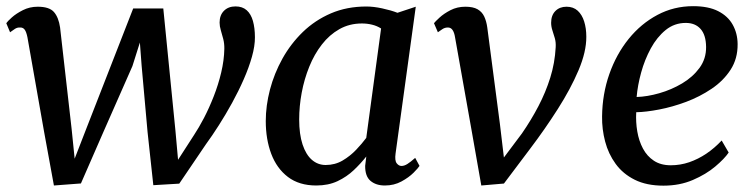

<svg xmlns="http://www.w3.org/2000/svg" viewBox="-20 -589 2442 620"><path d="M154.1 10 122.4 -163.3 68.6 -468.6Q65.1 -485.8 59.9 -493Q54.7 -500.2 45.9 -500.2Q35.5 -500.9 27.9 -495.5Q20.3 -490.2 12.5 -484.8L0.3 -514.1Q3.8 -519.7 18 -532.5Q32.1 -545.2 53.9 -556.2Q75.7 -567.3 101.9 -567.3Q139.3 -567.3 154.3 -550.1Q169.3 -532.8 174 -500.3L211.2 -173.3L225.8 -30.4L204.3 -33.4L260.9 -179.2L410.1 -561.7H507.3L546.5 -167.1L558.7 -31.6L532.7 -38.5L607 -153.7Q622 -176.3 638.7 -208.1Q655.3 -240 670.1 -277.7Q684.9 -315.4 694.3 -354.9Q703.7 -394.4 704.4 -431.4Q704.7 -448.3 700.9 -463.1Q697.1 -478 693.1 -491.1Q689.1 -504.2 689.1 -516.1Q689.1 -540 703.2 -554.1Q717.4 -568.3 740.5 -568.3Q762.9 -568.3 776.7 -555.9Q790.5 -543.6 796.8 -521.2Q803.1 -498.8 803.2 -468.8Q803.4 -440.8 793.6 -405.9Q783.8 -371 767.1 -333Q750.4 -294.9 729.6 -257Q708.8 -219.1 686.8 -184.7Q664.9 -150.3 644.8 -122.9L558.8 4L475.1 9L456.5 -162.6L437.4 -376.2L431.7 -451.7L407.6 -375.5L312.9 -160.6L241.3 3.4Z M1257.4 -93.6Q1254.2 -70.5 1261 -61.8Q1267.8 -53.1 1276.4 -53.1Q1285.5 -53.1 1295.6 -59.5Q1305.8 -65.9 1320.7 -79.2L1334.7 -53.3Q1330.6 -46.5 1315.4 -31.2Q1300.1 -15.9 1276.3 -3Q1252.4 10 1222.7 10Q1194.2 10 1176.5 -4.9Q1158.8 -19.8 1159.2 -53.6L1162.8 -83.6Q1145.2 -61.3 1122.5 -39.7Q1099.8 -18.1 1070 -4Q1040.2 10 1001.4 10Q946.1 10 909.9 -17.5Q873.7 -45 855.9 -92.2Q838.2 -139.3 838.2 -198Q838.2 -247.6 851.8 -299.8Q865.5 -351.9 892.1 -399.8Q918.7 -447.6 957.9 -485.7Q997.2 -523.7 1048.6 -545.9Q1100.1 -568 1163.1 -568Q1186.3 -568 1214.3 -561.9Q1242.4 -555.9 1263.5 -547.7L1322.6 -567.3ZM1210.6 -497Q1197.3 -505.5 1181.5 -509.3Q1165.7 -513.2 1148.7 -513.2Q1108.4 -513.2 1076 -494.9Q1043.7 -476.7 1019.4 -445.3Q995 -414 978.8 -373.9Q962.5 -333.8 954.3 -289.9Q946.1 -246 946.1 -203.3Q946.1 -155.4 957 -122.5Q967.9 -89.6 987.1 -72.9Q1006.4 -56.2 1031.6 -56.2Q1061.8 -56.2 1086.3 -70.6Q1110.8 -85.1 1130.1 -105.4Q1149.3 -125.6 1162.7 -143.7Z M1449.4 -468.6Q1447.1 -483.6 1441.5 -491.9Q1435.9 -500.2 1426.4 -500.2Q1416.3 -500.2 1408.4 -494.8Q1400.5 -489.5 1394 -484.8L1381.4 -514.1Q1385.2 -519.1 1399.1 -532Q1413 -544.9 1434.6 -556.1Q1456.2 -567.3 1482.7 -567.3Q1507.7 -567.3 1522.1 -559.1Q1536.5 -550.8 1543.6 -535.8Q1550.7 -520.8 1553.5 -500.3L1594.2 -189.3L1612.5 -35.9L1580.2 -44.5L1665.4 -158.1Q1695.3 -201.4 1718.7 -246.2Q1742.1 -290.9 1756.9 -338.2Q1771.7 -385.5 1774.4 -436.3Q1775.4 -452.4 1771.6 -465.7Q1767.8 -479 1763.7 -491.2Q1759.7 -503.3 1759.7 -515.5Q1759.7 -539.7 1773.5 -553.5Q1787.2 -567.3 1809.4 -567.3Q1831.3 -567.3 1845.4 -554.5Q1859.5 -541.6 1866.4 -519.6Q1873.3 -497.6 1873.3 -470.4Q1873.6 -422.1 1848.2 -362.1Q1822.7 -302 1781.3 -237.1Q1739.9 -172.1 1692.2 -109.1L1607.3 3.7L1534.2 10L1502.1 -172.3Z M2333 -96.4Q2319.4 -76.3 2289.6 -51.2Q2259.9 -26.1 2217.3 -7.8Q2174.8 10.5 2122.4 10.5Q2068 10.5 2029.8 -8.5Q1991.6 -27.5 1968.1 -59.8Q1944.6 -92 1934.1 -131.9Q1923.6 -171.7 1924.2 -212.8Q1925 -285.4 1947.6 -349.7Q1970.2 -414 2009.9 -463.2Q2049.7 -512.5 2102.9 -540.8Q2156 -569.1 2218.3 -569.1Q2267.5 -569.1 2299.1 -553Q2330.7 -536.9 2346.1 -509.1Q2361.6 -481.3 2361.9 -446.8Q2362.4 -399.7 2339.2 -363.8Q2316 -328 2278 -302.4Q2240 -276.7 2195.7 -260.1Q2151.4 -243.6 2108.7 -235.4Q2066 -227.2 2034.5 -226.6Q2032.7 -194.9 2037.9 -164.5Q2043 -134.1 2056.2 -109.3Q2069.3 -84.6 2091.5 -70Q2113.7 -55.3 2146 -55.3Q2176.8 -55.3 2205.8 -65.2Q2234.8 -75.2 2261.3 -93.1Q2287.8 -111.1 2310.4 -135.3ZM2194.6 -515Q2157.8 -515 2129.6 -492.1Q2101.4 -469.2 2081.6 -432.8Q2061.8 -396.4 2050.4 -354.9Q2039 -313.4 2035.8 -275.8Q2070 -276.8 2109.1 -288Q2148.2 -299.2 2182.8 -319.7Q2217.3 -340.3 2238.9 -369.8Q2260.5 -399.3 2260.1 -437.6Q2259.6 -476.2 2242.2 -495.6Q2224.9 -515 2194.6 -515Z"/></svg>

Font: Merriweather 7pt Light
Style: Italic
Weight: 300
Italic angle: -7.8°
Designer: Eben Sorkin
Foundry: Eben Sorkin
Version: Version 2.200;gftools[0.9.31]